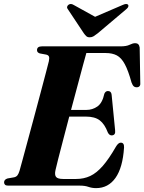

<svg xmlns="http://www.w3.org/2000/svg" viewBox="-24 -933 725 965"><path d="M379 0H17.5Q5.5 0 1 -4.8Q-3.5 -9.5 -3.5 -16.5Q-3.5 -30.5 13.5 -36L47.5 -42Q58 -44.5 63.8 -52Q69.5 -59.5 74 -74Q78 -87.5 89 -128.5Q100 -169.5 115.5 -226.5Q131 -283.5 147.8 -346.2Q164.5 -409 180 -466.8Q195.5 -524.5 206.5 -566.8Q217.5 -609 221.5 -625Q225 -641.5 222 -648.8Q219 -656 208.5 -658.5L176 -664.5Q162 -669 162 -681Q162 -700 186.5 -700H581.5Q611.5 -700 627.5 -708Q643.5 -716 655.5 -716Q675 -716 678 -694L681 -520Q684 -496.5 666 -494.5Q656 -493.5 649.2 -498.5Q642.5 -503.5 637 -518.5Q620.5 -578.5 603.2 -610.5Q586 -642.5 563.2 -654.5Q540.5 -666.5 507 -666.5H410Q405 -649 393.2 -605.5Q381.5 -562 365.8 -503Q350 -444 333 -380.5H410Q441 -380.5 465.8 -398Q490.5 -415.5 500.5 -462Q506.5 -475.5 518.5 -475.5Q535 -475.5 537 -457L554.5 -279Q558 -253.5 538 -252.5Q525.5 -252 518 -267Q502 -309.5 477.2 -328.2Q452.5 -347 407.5 -347H324Q308 -285.5 293.2 -229.2Q278.5 -173 268.2 -132.8Q258 -92.5 255 -78.5Q249.5 -54 257.8 -43.8Q266 -33.5 293.5 -33.5H359Q397.5 -33.5 429.5 -48.5Q461.5 -63.5 492.5 -99Q523.5 -134.5 558.5 -195.5Q570.5 -216 583 -216Q600.5 -216 599.5 -192Q593 -90.5 556.5 -39Q520 12.5 459 12.5Q438.5 12.5 420.5 6.2Q402.5 0 379 0ZM467 -765.5Q455.5 -756.5 446.8 -751Q438 -745.5 427 -745.5Q416 -745.5 410 -751Q404 -756.5 397.5 -765.5L316.5 -887.5Q311.5 -894 313.8 -900.2Q316 -906.5 321 -909.5Q332 -917 346.5 -908L454 -848.5L592.5 -908Q612 -917 619.5 -909.5Q622.5 -906.5 621 -900.2Q619.5 -894 611.5 -887.5Z"/></svg>

Font: Fraunces 72pt S000
Style: Bold Italic
Weight: 700
Italic angle: -16°
Version: Version 1.000; ttfautohint (v1.8.3)